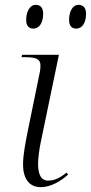

<svg xmlns="http://www.w3.org/2000/svg" viewBox="-20 -762 375 792"><path d="M295 -644C318 -644 335 -667 335 -705C335 -731 322 -742 304 -742C278 -742 265 -712 265 -680C265 -654 277 -644 295 -644ZM118 -644C141 -644 158 -667 158 -705C158 -731 146 -742 127 -742C102 -742 88 -712 88 -680C88 -654 100 -644 118 -644ZM148 10C191 10 232 -16 261 -42L255 -50C229 -30 208 -17 178 -17C152 -17 137 -38 137 -87C137 -109 143 -152 148 -175L223 -536H71L69 -526H85C130 -526 147 -518 147 -491C147 -484 146 -477 145 -468L93 -214C86 -178 75 -123 75 -84C75 -30 97 10 148 10Z"/></svg>

Font: Noto Serif Display Light
Style: Italic
Weight: 300
Italic angle: -12°
Designer: Monotype Design Team
Foundry: Monotype Imaging Inc.
Version: Version 2.009